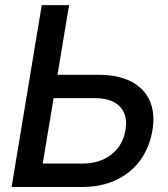

<svg xmlns="http://www.w3.org/2000/svg" viewBox="-20 -748 671 768"><path d="M176.8 -448.7H374.5Q452.6 -448.7 504.6 -421.9Q556.6 -395 578.9 -345.2Q601.1 -295.4 589.8 -227.5Q578.1 -157.7 540.8 -106.7Q503.4 -55.7 444.3 -27.8Q385.3 0 307.6 0H26.4L147 -727.5H256.3L150.9 -93.8H311.5Q356.9 -93.8 392.8 -110.1Q428.7 -126.5 451.9 -156.5Q475.1 -186.5 481.9 -228Q488.8 -267.6 476.3 -296.1Q463.9 -324.7 434.3 -340.1Q404.8 -355.5 359.4 -355.5H161.6Z"/></svg>

Font: Inter 28pt Medium
Style: Italic
Weight: 500
Italic angle: -9.3988°
Designer: Rasmus Andersson
Foundry: rsms
Version: Version 4.001;git-66647c0bb